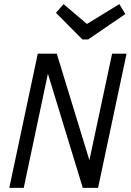

<svg xmlns="http://www.w3.org/2000/svg" viewBox="-20 -910 633 930"><path d="M25 0 163 -650H255L413 -134L523 -650H593L455 0H381L212 -553L95 0ZM379 -719 251 -848 288 -890 401 -794 558 -890 587 -842 407 -719Z"/></svg>

Font: Sometype Mono
Style: Italic
Weight: 400
Italic angle: -12°
Monospace: yes
Designer: Ryoichi Tsunekawa
Foundry: Dharma Type
Version: Version 1.000; ttfautohint (v1.8.3)